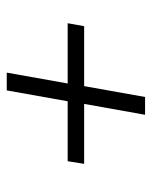

<svg xmlns="http://www.w3.org/2000/svg" viewBox="41 -564 460 583"><g transform="rotate(90 271.5 -272.0)"><path d="M469 -247H287L254 -62H200L233 -247H50L59 -297H241L274 -482H328L295 -297H477Z"/></g></svg>

Font: Spectral SemiBold
Style: Italic
Weight: 600
Italic angle: -10°
Designer: Jean-Baptiste Levee
Foundry: Production Type
Version: Version 2.001